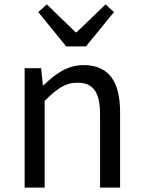

<svg xmlns="http://www.w3.org/2000/svg" viewBox="-20 -853 651 873"><path d="M92 0H183V-394C238 -449 276 -477 332 -477C404 -477 435 -434 435 -332V0H526V-344C526 -483 474 -557 360 -557C286 -557 230 -516 178 -465H175L167 -543H92ZM281 -642H371L498 -798L460 -833L328 -706H324L193 -833L154 -798Z"/></svg>

Font: Noto Sans CJK TC Regular
Style: Regular
Weight: 400
Designer: Ryoko NISHIZUKA (kana & ideographs); Paul D. Hunt (Latin, Greek & Cyrillic); Wenlong ZHANG (bopomofo); Sandoll Communica
Foundry: Adobe Systems Incorporated
Version: Version 1.001;PS 1.001;hotconv 1.0.78;makeotf.lib2.5.61930